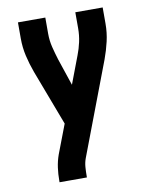

<svg xmlns="http://www.w3.org/2000/svg" viewBox="-83 -581 666 857"><g transform="rotate(-10 250.0 -152.5)"><path d="M117 215V208Q117 178 121 149Q125 120 135 92L185 -39L90 -290Q76 -328 67 -367Q58 -406 58 -447V-520H182V-447Q182 -415 189.5 -385Q197 -355 206 -326L247 -204L294 -328Q305 -356 311.5 -386Q318 -416 318 -447V-520H442V-447Q442 -406 433 -367Q424 -328 410 -290L251 129Q244 148 242.5 168Q241 188 241 208V215Z"/></g></svg>

Font: Iosevka Curly Extrabold
Style: Regular
Weight: 800
Monospace: yes
Designer: Belleve Invis
Foundry: Belleve Invis
Version: Version 22.1.2; ttfautohint (v1.8.4)